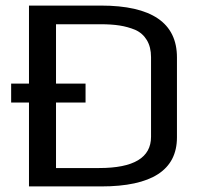

<svg xmlns="http://www.w3.org/2000/svg" viewBox="-20 -669 719 689"><path d="M84 -301H20V-369H84V-649H342Q615 -649 615 -463V-176Q615 0 343 0H84ZM336 -66Q522 -66 522 -178V-464Q522 -500 507 -525Q492 -550 465 -562Q438 -573 409 -577.5Q380 -582 341 -582H181V-369H287V-301H181V-66Z"/></svg>

Font: Play
Style: Regular
Weight: 400
Designer: Jonas Hecksher (Cyrillic expansion: Cyreal)
Foundry: Jonas Hecksher, Playtype, e-types AS
Version: Version 2.101; ttfautohint (v1.5.65-e2d9)